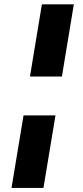

<svg xmlns="http://www.w3.org/2000/svg" viewBox="-20 -748 391 904"><path d="M90.8 -204.6H241.2L184.6 136.7H34.2ZM327.6 -727.5 271.5 -387.7H121.1L177.2 -727.5Z"/></svg>

Font: Inter 28pt ExtraBold
Style: Italic
Weight: 800
Italic angle: -9.3988°
Designer: Rasmus Andersson
Foundry: rsms
Version: Version 4.001;git-66647c0bb